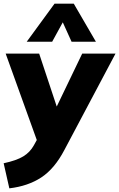

<svg xmlns="http://www.w3.org/2000/svg" viewBox="-29 -801 651 1049"><path d="M602 -508 323 18Q269 121 196.5 168.5Q124 216 22 228L-9 91Q61 76 98 53.5Q135 31 156 -7L172 -36L2 -508H185L281 -219L420 -508ZM117 -573 269 -781H374L495 -573H362L314 -679L256 -573Z"/></svg>

Font: Muli Black
Style: Italic
Weight: 900
Italic angle: -4.541°
Designer: Vernon Adams
Foundry: Vernon Adams
Version: Version 2.001